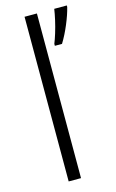

<svg xmlns="http://www.w3.org/2000/svg" viewBox="-118 -808 519 856"><g transform="rotate(-15 141.5 -380.0)"><path d="M145 0H88V-760H145ZM283 -753Q275 -720 257 -677Q239 -634 218 -600H185V-609Q192 -626 200.5 -653.5Q209 -681 215.5 -710Q222 -739 225 -760H283Z"/></g></svg>

Font: Noto Traditional Nushu Light
Style: Regular
Weight: 300
Designer: LIU Zhao
Foundry: LiuZhao Studio
Version: Version 2.003; ttfautohint (v1.8.4.7-5d5b)